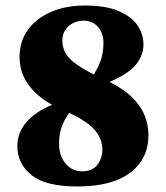

<svg xmlns="http://www.w3.org/2000/svg" viewBox="-20 -660 600 696"><path d="M206 -512Q206 -493 214.5 -473.5Q223 -454 248 -434Q273 -414 320 -390Q341 -424 348 -450Q355 -476 355 -505Q355 -539 335.5 -562Q316 -585 282 -585Q252 -585 229 -565.5Q206 -546 206 -512ZM43 -130Q43 -179 75.5 -217Q108 -255 169 -280Q113 -311 82 -354.5Q51 -398 51 -454Q51 -511 81.5 -552.5Q112 -594 165.5 -617Q219 -640 287 -640Q363 -640 410 -620Q457 -600 478.5 -568Q500 -536 500 -499Q500 -459 472.5 -425.5Q445 -392 377 -363Q518 -293 518 -170Q518 -84 452 -34Q386 16 260 16Q146 16 94.5 -25Q43 -66 43 -130ZM194 -139Q194 -96 217.5 -67.5Q241 -39 277 -39Q316 -39 333.5 -63.5Q351 -88 351 -117Q351 -155 325.5 -186.5Q300 -218 231 -251Q211 -223 202.5 -196.5Q194 -170 194 -139Z"/></svg>

Font: Source Serif Pro Black
Style: Regular
Weight: 900
Designer: Frank Grießhammer
Foundry: Adobe Systems Incorporated
Version: Version 3.001;hotconv 1.0.111;makeotfexe 2.5.65597